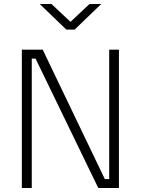

<svg xmlns="http://www.w3.org/2000/svg" viewBox="-20 -947 709 967"><path d="M90 0ZM579 -697V0H475L159 -652H140V0H90V-697H195L508 -45H530V-697ZM180 -927H239L335 -837L431 -927H490L356 -798H314Z"/></svg>

Font: Cairo Light
Style: Regular
Weight: 300
Designer: Mohamed Gaber, the designers of Titillium
Foundry: Kief Type Foundry
Version: Version 2.009; ttfautohint (v1.5.33-1714) -l 8 -r 50 -G 200 